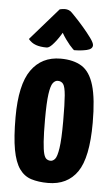

<svg xmlns="http://www.w3.org/2000/svg" viewBox="-53 -753 467 799"><g transform="rotate(5 181.0 -353.5)"><path d="M178 10Q138 10 108 0.5Q78 -9 58.5 -36.5Q39 -64 29.5 -115.5Q20 -167 20 -251Q20 -387 63.5 -448.5Q107 -510 186 -510Q240 -510 274.5 -488.5Q309 -467 325.5 -411.5Q342 -356 342 -255Q342 -110 300.5 -50Q259 10 178 10ZM181 -83Q191 -83 199.5 -93Q208 -103 213.5 -139Q219 -175 219 -252Q219 -324 216 -359.5Q213 -395 205 -406Q197 -417 182 -417Q171 -417 162 -405.5Q153 -394 148 -358.5Q143 -323 143 -252Q143 -194 145.5 -159.5Q148 -125 152.5 -109Q157 -93 164.5 -88Q172 -83 181 -83ZM238 -550Q238 -550 232.5 -555Q227 -560 219 -569.5Q211 -579 202 -591.5Q193 -604 185 -618Q185 -618 179 -608Q173 -598 163 -584.5Q153 -571 142.5 -561Q132 -551 123 -551Q97 -551 78.5 -557.5Q60 -564 47 -580L164 -714Q175 -717 186 -717Q194 -717 202 -714Q210 -711 217 -703Q217 -703 232 -687.5Q247 -672 266 -650Q285 -628 300 -607.5Q315 -587 315 -577Q315 -561 291 -555.5Q267 -550 238 -550Z"/></g></svg>

Font: Yanone Kaffeesatz ExtraLight
Style: Regular
Weight: 200
Designer: Yanone (Cyrillic: Daniel Pouzeot, Huerta Tipografica, and Cyreal)
Foundry: Yanone
Version: Version 2.003